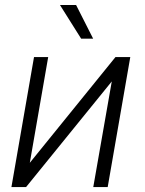

<svg xmlns="http://www.w3.org/2000/svg" viewBox="-20 -760 590 780"><path d="M289.1 -739.7H223.6L309.6 -603H358.4ZM101.1 -98.6 175.8 -528.3H118.2L26.4 0H85.9L434.1 -429.2L358.9 0H417.5L509.3 -528.3H449.2Z"/></svg>

Font: Roboto Light
Style: Italic
Weight: 300
Italic angle: -12°
Designer: Google
Version: Version 2.137; 2017